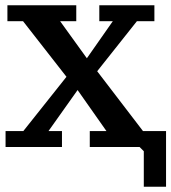

<svg xmlns="http://www.w3.org/2000/svg" viewBox="-20 -550 647 725"><path d="M319 5V-55H382L273 -210L163 -55H214V5H1V-55H68L231 -260L67 -470H8V-530H268V-470H207L308 -330L406 -470H355V-530H563V-470H497L347 -281L520 -55H607V155H523V21L507 5Z"/></svg>

Font: PT Serif Caption
Style: Semibold
Weight: 600
Designer: A.Korolkova, O.Umpeleva, V.Yefimov
Foundry: ParaType Ltd
Version: Version 1.00;May 2, 2020;FontCreator 12.0.0.2544 64-bit